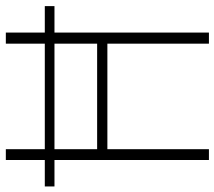

<svg xmlns="http://www.w3.org/2000/svg" viewBox="-60 -788 754 675"><g transform="rotate(-90 317.5 -450.0)"><path d="M93 -93H131V-450H502V-93H541V-636H634V-670H541V-807H502V-670H131V-807H93V-670H0V-636H93ZM131 -486V-636H502V-486Z"/></g></svg>

Font: Noto Sans Kannada UI SemiCondensed ExtraLight
Style: Regular
Weight: 200
Width: 4
Designer: Jelle Bosma - Monotype Design Team
Foundry: Monotype Imaging Inc.
Version: Version 2.005